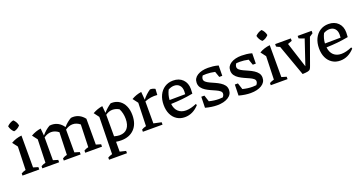

<svg xmlns="http://www.w3.org/2000/svg" viewBox="-40 -1517 4758 2507"><g transform="rotate(-20 2338.5 -263.5)"><path d="M24 0V-30Q38 -38 53.5 -44.5Q69 -51 87 -55L97 -377L43 -448Q76 -468 113 -480Q150 -492 190 -496V-53L257 -33V0ZM157 -719Q176 -702 189 -678.5Q202 -655 206 -631Q190 -612 166.5 -598Q143 -584 119 -581Q100 -597 86.5 -620.5Q73 -644 68 -669Q85 -687 108 -700.5Q131 -714 157 -719Z M300 0V-30Q312 -38 327 -44Q342 -50 363 -55L373 -377L319 -448Q384 -486 457 -496L466 -396Q491 -426 518.5 -450Q546 -474 578 -492Q590 -494 605 -494Q706 -494 769 -403Q816 -458 876 -492Q888 -494 903 -494Q998 -494 1062 -412V-53L1129 -33V0H896V-30Q908 -38 923 -44.5Q938 -51 958 -55L968 -367Q921 -406 866 -406Q816 -406 764 -370V-53L832 -33V0H598V-30Q610 -38 625 -44.5Q640 -51 661 -55L671 -367Q622 -406 568 -406Q517 -406 466 -370V-53L533 -33V0Z M1157 192V162Q1170 155 1184 148.5Q1198 142 1219 137L1229 -377L1176 -448Q1210 -467 1244 -479Q1278 -491 1313 -496L1322 -399Q1346 -427 1372 -450Q1398 -473 1427 -493Q1436 -494 1444 -494Q1505 -494 1550 -463Q1595 -432 1619 -377.5Q1643 -323 1643 -252Q1643 -128 1575.5 -59.5Q1508 9 1394 9Q1360 9 1323 3V140L1406 160V192ZM1419 -406Q1371 -406 1323 -372V-73Q1366 -61 1397 -61Q1469 -61 1506.5 -106.5Q1544 -152 1544 -236Q1544 -316 1511 -380Q1465 -406 1419 -406Z M1697 0V-30Q1710 -38 1725 -44.5Q1740 -51 1760 -55L1770 -377L1716 -448Q1781 -486 1854 -496L1863 -385Q1887 -416 1914.5 -441.5Q1942 -467 1973 -488Q2012 -489 2043 -470L2038 -387Q1947 -396 1863 -361V-56L1970 -33V0Z M2280 9Q2218 9 2170.5 -21.5Q2123 -52 2097 -107Q2071 -162 2071 -236Q2071 -312 2098.5 -370Q2126 -428 2176.5 -461Q2227 -494 2294 -494Q2377 -494 2427 -444Q2477 -394 2477 -311L2474 -247Q2393 -232 2322.5 -225Q2252 -218 2168 -215Q2176 -144 2217 -106.5Q2258 -69 2324 -69Q2389 -69 2471 -105L2478 -86Q2392 9 2280 9ZM2202 -403Q2170 -340 2166 -270L2384 -272L2386 -315Q2386 -366 2358.5 -396Q2331 -426 2284 -426Q2244 -426 2202 -403Z M2566 -17 2570 -169H2613L2642 -80Q2677 -71 2711 -66.5Q2745 -62 2778 -62Q2803 -62 2830 -65Q2851 -88 2851 -113Q2851 -133 2831.5 -149Q2812 -165 2780.5 -179Q2749 -193 2713.5 -209Q2678 -225 2646.5 -245Q2615 -265 2595 -293Q2575 -321 2575 -359Q2575 -423 2632 -458.5Q2689 -494 2780 -494Q2812 -494 2848.5 -490Q2885 -486 2923 -475L2921 -332H2879L2851 -412Q2789 -426 2733 -426Q2707 -426 2683 -424Q2674 -413 2669.5 -401Q2665 -389 2665 -377Q2665 -355 2685 -338Q2705 -321 2736.5 -306.5Q2768 -292 2803 -276.5Q2838 -261 2869.5 -241Q2901 -221 2921 -194.5Q2941 -168 2941 -130Q2941 -66 2882 -29.5Q2823 7 2728 7Q2692 7 2651 1Q2610 -5 2566 -17Z M3032 -17 3036 -169H3079L3108 -80Q3143 -71 3177 -66.5Q3211 -62 3244 -62Q3269 -62 3296 -65Q3317 -88 3317 -113Q3317 -133 3297.5 -149Q3278 -165 3246.5 -179Q3215 -193 3179.5 -209Q3144 -225 3112.5 -245Q3081 -265 3061 -293Q3041 -321 3041 -359Q3041 -423 3098 -458.5Q3155 -494 3246 -494Q3278 -494 3314.5 -490Q3351 -486 3389 -475L3387 -332H3345L3317 -412Q3255 -426 3199 -426Q3173 -426 3149 -424Q3140 -413 3135.5 -401Q3131 -389 3131 -377Q3131 -355 3151 -338Q3171 -321 3202.5 -306.5Q3234 -292 3269 -276.5Q3304 -261 3335.5 -241Q3367 -221 3387 -194.5Q3407 -168 3407 -130Q3407 -66 3348 -29.5Q3289 7 3194 7Q3158 7 3117 1Q3076 -5 3032 -17Z M3474 0V-30Q3488 -38 3503.5 -44.5Q3519 -51 3537 -55L3547 -377L3493 -448Q3526 -468 3563 -480Q3600 -492 3640 -496V-53L3707 -33V0ZM3607 -719Q3626 -702 3639 -678.5Q3652 -655 3656 -631Q3640 -612 3616.5 -598Q3593 -584 3569 -581Q3550 -597 3536.5 -620.5Q3523 -644 3518 -669Q3535 -687 3558 -700.5Q3581 -714 3607 -719Z M3915 5 3760 -428Q3735 -437 3711 -451V-485H3929V-451L3870 -429L3983 -78L4099 -423Q4061 -434 4024 -451V-485H4218V-451L4171 -420L4043 -65Q4034 -37 4024 -22.5Q4014 -8 3990 -2.5Q3966 3 3915 5Z M4439 9Q4377 9 4329.5 -21.5Q4282 -52 4256 -107Q4230 -162 4230 -236Q4230 -312 4257.5 -370Q4285 -428 4335.5 -461Q4386 -494 4453 -494Q4536 -494 4586 -444Q4636 -394 4636 -311L4633 -247Q4552 -232 4481.5 -225Q4411 -218 4327 -215Q4335 -144 4376 -106.5Q4417 -69 4483 -69Q4548 -69 4630 -105L4637 -86Q4551 9 4439 9ZM4361 -403Q4329 -340 4325 -270L4543 -272L4545 -315Q4545 -366 4517.5 -396Q4490 -426 4443 -426Q4403 -426 4361 -403Z"/></g></svg>

Font: Piazzolla Medium
Style: Regular
Weight: 500
Designer: Juan Pablo del Peral
Foundry: Huerta Tipografica
Version: Version 1.330